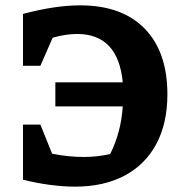

<svg xmlns="http://www.w3.org/2000/svg" viewBox="-20 -687 682 718"><path d="M260 11Q218 11 168 4.5Q118 -2 66 -15V-221H131L175 -112Q236 -100 294 -100Q343 -100 392 -111Q433 -193 439 -289H187V-379H439Q422 -560 268 -560Q227 -560 177 -546L131 -441H66V-635Q187 -667 280 -667Q436 -667 521 -580Q606 -493 606 -334Q606 -226 564.5 -148.5Q523 -71 445.5 -30Q368 11 260 11Z"/></svg>

Font: Piazzolla SC
Style: Bold
Weight: 700
Designer: Juan Pablo del Peral
Foundry: Huerta Tipografica
Version: Version 1.330